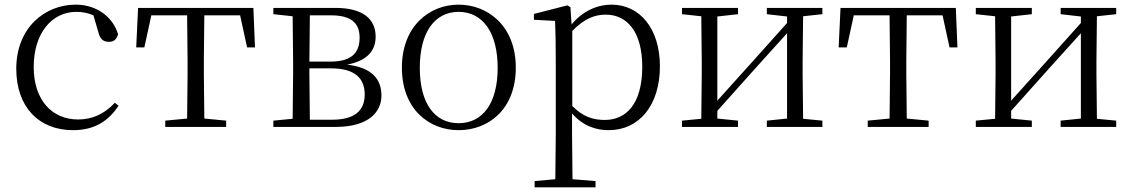

<svg xmlns="http://www.w3.org/2000/svg" viewBox="-20 -546 4868 826"><path d="M294 14C387 14 446 -25 490 -91L474 -104C429 -55 376 -32 316 -32C204 -32 125 -115 125 -258C125 -404 204 -495 308 -495C333 -495 357 -491 382 -480L403 -408C410 -379 423 -366 449 -366C469 -366 482 -376 488 -399C464 -477 392 -526 306 -526C172 -526 50 -426 50 -250C50 -85 148 14 294 14Z M784 0H953V-27L859 -36L857 -227V-285L859 -480H1013L1043 -342H1077L1070 -512H574L566 -342H601L631 -480H785L787 -285V-227L785 -36L691 -27V0Z M1238 0H1424C1568 0 1621 -66 1621 -135C1621 -207 1578 -256 1473 -268C1568 -286 1596 -335 1596 -388C1596 -463 1544 -512 1422 -512H1156V-485L1239 -476L1241 -285V-227L1239 -35L1156 -27V0ZM1313 -480H1404C1492 -480 1527 -446 1527 -384C1527 -314 1487 -281 1401 -281H1311ZM1311 -252H1403C1510 -252 1549 -207 1549 -139C1549 -70 1505 -31 1410 -31H1313L1311 -227Z M1953 14C2080 14 2199 -74 2199 -255C2199 -435 2078 -526 1953 -526C1829 -526 1709 -435 1709 -255C1709 -75 1827 14 1953 14ZM1953 -16C1850 -16 1786 -101 1786 -254C1786 -407 1850 -495 1953 -495C2056 -495 2121 -407 2121 -254C2121 -101 2056 -16 1953 -16Z M2599 14C2728 14 2819 -91 2819 -261C2819 -422 2733 -526 2611 -526C2552 -526 2489 -501 2439 -441L2434 -515L2421 -523L2277 -486V-461L2368 -456C2370 -406 2371 -351 2371 -282V30L2369 225L2280 233V260H2542V233L2443 225L2441 30V-58C2489 -3 2545 14 2599 14ZM2442 -413C2495 -467 2540 -483 2586 -483C2678 -483 2743 -409 2743 -259C2743 -94 2670 -30 2582 -30C2530 -30 2488 -44 2442 -90Z M3279 -485 3366 -475V-447L3202 -264L3066 -113V-475L3155 -485V-512H2914V-485L2997 -476L2999 -285V-227L2997 -35L2914 -27V0H3155V-27L3066 -36V-69L3226 -248L3366 -403V-36L3279 -27V0H3518V-27L3435 -35L3433 -227V-285L3435 -476L3518 -485V-512H3279Z M3806 0H3975V-27L3881 -36L3879 -227V-285L3881 -480H4035L4065 -342H4099L4092 -512H3596L3588 -342H3623L3653 -480H3807L3809 -285V-227L3807 -36L3713 -27V0Z M4543 -485 4630 -475V-447L4466 -264L4330 -113V-475L4419 -485V-512H4178V-485L4261 -476L4263 -285V-227L4261 -35L4178 -27V0H4419V-27L4330 -36V-69L4490 -248L4630 -403V-36L4543 -27V0H4782V-27L4699 -35L4697 -227V-285L4699 -476L4782 -485V-512H4543Z"/></svg>

Font: Noto Serif CJK SC Light
Style: Regular
Weight: 300
Designer: Ryoko NISHIZUKA 西塚涼子 (kana & ideographs); Frank Grießhammer (Latin, Greek & Cyrillic); Wenlong ZHANG 张文龙 (bopomofo); San
Foundry: Adobe
Version: Version 2.001;hotconv 1.1.0;makeotfexe 2.6.0